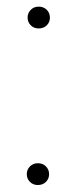

<svg xmlns="http://www.w3.org/2000/svg" viewBox="-20 -543 230 567"><path d="M59.1 -28.8Q59.1 -42 68.4 -51.5Q77.6 -61 91.8 -61Q106.4 -61 115.7 -51.5Q125 -42 125 -28.8Q125 -15.1 115.7 -5.9Q106.4 3.4 91.8 3.4Q77.6 3.4 68.4 -5.9Q59.1 -15.1 59.1 -28.8ZM61.5 -491.2Q61.5 -504.4 70.8 -513.9Q80.1 -523.4 94.2 -523.4Q108.9 -523.4 118.2 -513.9Q127.4 -504.4 127.4 -491.2Q127.4 -477.5 118.2 -468.3Q108.9 -459 94.2 -459Q80.1 -459 70.8 -468.3Q61.5 -477.5 61.5 -491.2Z"/></svg>

Font: Roboto ExtraLight
Style: Regular
Weight: 250
Designer: Christian Robertson
Foundry: Google
Version: Version 3.009; 2024